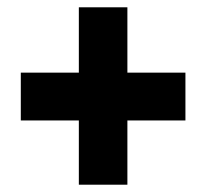

<svg xmlns="http://www.w3.org/2000/svg" viewBox="-20 -617 566 526"><path d="M329 -418H488V-287H329V-111H196V-287H37V-418H196V-597H329Z"/></svg>

Font: Noto Sans Myanmar Condensed Black
Style: Regular
Weight: 900
Width: 3
Designer: Monotype Design Team
Foundry: Monotype Imaging Inc.
Version: Version 2.107; ttfautohint (v1.8.4.7-5d5b)